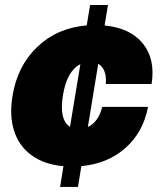

<svg xmlns="http://www.w3.org/2000/svg" viewBox="-20 -652 647 763"><path d="M218.8 90.9 232.2 8.5Q155.9 1.8 105.5 -35Q55 -71.7 35.9 -132.5Q16.7 -193.2 29.8 -271.3Q49 -389.6 127.7 -465.2Q206.3 -540.8 324.6 -551.1L338.1 -632.1H409.1L395.6 -550.8Q498.2 -540.8 548.1 -478.7Q598 -416.5 582.4 -318.2H400.6Q404.8 -378.6 370.4 -398.4L329.2 -147.4Q371.4 -167.3 386.4 -227.3H568.2Q549.4 -127.1 479.2 -64.5Q409.1 -1.8 303.3 8.2L289.8 90.9ZM258.2 -148.1 299.4 -397Q245.4 -369.7 230.1 -272.7Q214.5 -175.4 258.2 -148.1Z"/></svg>

Font: Karasuma Gothic
Style: Italic
Weight: 900
Italic angle: -9.39999°
Designer: Rasmus Andersson / Ryoko Nishizuka
Foundry: Genbu
Version: Version 1.00